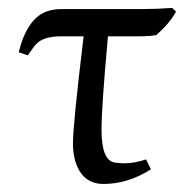

<svg xmlns="http://www.w3.org/2000/svg" viewBox="-20 -452 481 482"><path d="M251 -360.8Q234.9 -184.6 234.9 -126Q234.9 -51.8 265.6 -44.4Q267.6 -43.9 268.1 -43.9Q282.2 -42 293.5 -42Q318.8 -42.5 346.7 -51.8L358.9 -26.9Q300.8 9.8 240.2 9.8Q186 9.8 168.9 -47.9Q163.1 -68.4 163.1 -91.8Q163.1 -137.7 189.9 -360.8H133.8Q90.3 -360.8 72.3 -342.8Q63.5 -333.5 49.8 -313L26.9 -320.8Q48.3 -406.7 98.6 -423.8Q115.2 -429.2 133.8 -429.2H334.5Q373.5 -429.2 412.1 -432.1L421.9 -422.9Q406.2 -393.6 372.1 -363.8Q356 -360.8 325.2 -360.8Z"/></svg>

Font: Linux Biolinum O
Style: Regular
Weight: 400
Designer: Philipp H. Poll
Foundry: Philipp H. Poll
Version: Version 1.0.4